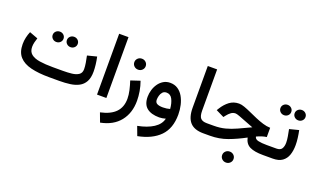

<svg xmlns="http://www.w3.org/2000/svg" viewBox="-92 -1211 3318 2008"><g transform="rotate(20 1567.0 -207.0)"><path d="M536.1 0H422.9Q304.7 0 220 -20.8Q135.3 -41.5 90.1 -91.8Q44.9 -142.1 44.9 -231.4Q44.9 -269.5 53.2 -305.9Q61.5 -342.3 75.2 -374.5L168.9 -339.4Q161.1 -317.4 154.5 -290.3Q147.9 -263.2 147.9 -238.8Q147.9 -185.5 181.6 -158.2Q215.3 -130.9 277.1 -121.3Q338.9 -111.8 422.9 -111.8H537.1Q588.4 -111.8 634.5 -116.9Q680.7 -122.1 709.7 -141.6Q738.8 -161.1 738.8 -203.6Q738.8 -233.4 732.4 -272.5Q726.1 -311.5 717.8 -348.6L821.8 -375Q831.1 -333.5 835.9 -290.8Q840.8 -248 840.8 -213.4Q840.8 -144 817.4 -101.6Q793.9 -59.1 752.4 -37.1Q710.9 -15.1 655.5 -7.6Q600.1 0 536.1 0ZM465.3 -429.2Q465.3 -453.6 482.9 -470.2Q500.5 -486.8 525.9 -486.8Q550.8 -486.8 568.4 -470.2Q585.9 -453.6 585.9 -429.2Q585.9 -404.8 568.4 -388.2Q550.8 -371.6 525.9 -371.6Q500.5 -371.6 482.9 -388.4Q465.3 -405.3 465.3 -429.2ZM307.1 -429.2Q307.1 -453.6 324.7 -470.2Q342.3 -486.8 367.7 -486.8Q392.6 -486.8 410.2 -470.2Q427.7 -453.6 427.7 -429.2Q427.7 -404.8 410.2 -388.2Q392.6 -371.6 367.7 -371.6Q342.3 -371.6 324.7 -388.4Q307.1 -405.3 307.1 -429.2Z M1060.5 -677.7V-0.5H956.5V-677.7Z M1207 -453.1Q1207 -479 1225.3 -496.6Q1243.7 -514.2 1270.5 -514.2Q1296.9 -514.2 1315.2 -496.6Q1333.5 -479 1333.5 -453.1Q1333.5 -427.7 1315.2 -409.9Q1296.9 -392.1 1270.5 -392.1Q1243.7 -392.1 1225.3 -409.9Q1207 -427.7 1207 -453.1ZM1086.4 264.2 1048.8 163.6Q1162.1 139.2 1216.3 82Q1270.5 24.9 1270.5 -67.9Q1270.5 -110.8 1259.3 -160.6Q1248 -210.4 1231.9 -258.3L1335 -292.5Q1353.5 -241.2 1362.8 -186.8Q1372.1 -132.3 1372.1 -81.5Q1372.1 54.2 1299.1 145.5Q1226.1 236.8 1086.4 264.2Z M1827.1 -94.2Q1827.1 60.1 1742.2 146.7Q1657.2 233.4 1500.5 263.7L1462.9 163.1Q1569.8 142.6 1637 98.9Q1704.1 55.2 1718.8 -9.8Q1702.6 -4.9 1683.3 -1.7Q1664.1 1.5 1648.4 1.5Q1558.6 1.5 1510 -37.6Q1461.4 -76.7 1461.4 -160.6Q1461.4 -198.2 1472.7 -236.6Q1483.9 -274.9 1506.1 -306.9Q1528.3 -338.9 1560.8 -358.6Q1593.3 -378.4 1635.3 -378.4Q1684.6 -378.4 1720.7 -354.5Q1756.8 -330.6 1780.3 -289.8Q1803.7 -249 1815.4 -198.5Q1827.1 -147.9 1827.1 -94.2ZM1648.9 -109.9Q1669.9 -109.9 1689.9 -112.8Q1710 -115.7 1726.6 -120.6Q1721.7 -183.1 1700 -226.1Q1678.2 -269 1634.3 -269Q1606 -269 1590.1 -251Q1574.2 -232.9 1567.9 -208.5Q1561.5 -184.1 1561.5 -165Q1561.5 -133.3 1584.5 -121.6Q1607.4 -109.9 1648.9 -109.9Z M1942.9 -677.7H2046.9V-219.7Q2046.9 -158.7 2067.6 -135.3Q2088.4 -111.8 2138.2 -111.8H2150.4V0H2138.2Q2038.1 0 1990.5 -52.7Q1942.9 -105.5 1942.9 -214.8Z M2402.3 145.5Q2402.3 119.6 2420.7 102.1Q2439 84.5 2465.8 84.5Q2492.2 84.5 2510.5 102.1Q2528.8 119.6 2528.8 145.5Q2528.8 170.9 2510.5 188.7Q2492.2 206.5 2465.8 206.5Q2439 206.5 2420.7 188.7Q2402.3 170.9 2402.3 145.5ZM2776.9 -293.5V-190.4Q2752.9 -188 2724.4 -178.7Q2695.8 -169.4 2668.5 -156.7Q2672.4 -128.4 2709.7 -120.1Q2747.1 -111.8 2805.2 -111.8H2832V0H2803.2Q2708 0 2656.2 -25.1Q2604.5 -50.3 2590.3 -117.2Q2496.6 -66.4 2406.2 -33.2Q2315.9 0 2212.4 0H2130.9V-111.8H2213.9Q2284.7 -111.8 2342.3 -127Q2399.9 -142.1 2460.4 -169.7Q2521 -197.3 2599.6 -234.4Q2551.8 -252 2507.6 -269.8Q2463.4 -287.6 2431.2 -299.3Q2398.9 -311 2386.2 -311Q2357.9 -311 2335.7 -293.9Q2313.5 -276.9 2296.9 -255.4L2278.3 -231.9L2188.5 -275.9L2202.1 -297.9Q2235.4 -352.1 2280.5 -386.2Q2325.7 -420.4 2386.7 -420.4Q2412.1 -420.4 2447 -408Q2481.9 -395.5 2522.7 -377Q2563.5 -358.4 2607.2 -339.6Q2650.9 -320.8 2694.1 -307.6Q2737.3 -294.4 2776.9 -293.5Z M2965.3 -524.4Q2965.3 -548.8 2982.9 -565.4Q3000.5 -582 3025.9 -582Q3050.8 -582 3068.4 -565.4Q3085.9 -548.8 3085.9 -524.4Q3085.9 -500 3068.4 -483.4Q3050.8 -466.8 3025.9 -466.8Q3000.5 -466.8 2982.9 -483.6Q2965.3 -500.5 2965.3 -524.4ZM2807.1 -524.4Q2807.1 -548.8 2824.7 -565.4Q2842.3 -582 2867.7 -582Q2892.6 -582 2910.2 -565.4Q2927.7 -548.8 2927.7 -524.4Q2927.7 -500 2910.2 -483.4Q2892.6 -466.8 2867.7 -466.8Q2842.3 -466.8 2824.7 -483.6Q2807.1 -500.5 2807.1 -524.4ZM2912.6 0H2812.5V-111.8H2912.6Q2956.1 -111.8 2971.9 -137.7Q2987.8 -163.6 2987.8 -203.6Q2987.8 -235.8 2981 -273.7Q2974.1 -311.5 2966.8 -348.6L3070.3 -375Q3079.1 -332.5 3084.2 -292Q3089.4 -251.5 3089.4 -213.9Q3089.4 -152.3 3072.8 -104Q3056.2 -55.7 3017.3 -27.8Q2978.5 0 2912.6 0Z"/></g></svg>

Font: Vazirmatn RD FD Medium
Style: Regular
Weight: 500
Designer: Saber Rastikerdar
Foundry: Saber Rastikerdar
Version: Version 33.003